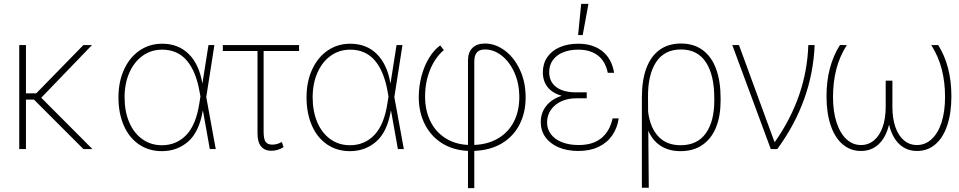

<svg xmlns="http://www.w3.org/2000/svg" viewBox="-20 -760 4888 979"><path d="M112.3 -284.2H165L405.3 -530.3H449.2L190.4 -261.7L451.2 0H405.3L153.3 -252H112.3V0H78.1V-530.3H112.3Z M584 -263.7Q584 -342.8 612.3 -405Q640.6 -467.3 691.4 -502.2Q742.2 -537.1 806.6 -537.1Q889.6 -537.1 942.6 -484.4Q995.6 -431.6 1011.7 -335H1012.2L1043 -530.3H1073.2L1031.7 -265.1L1080.1 0H1049.8L1015.1 -194.3H1013.7Q995.1 -86.4 939 -37.8Q882.8 10.7 805.7 10.7Q738.8 10.7 688.5 -23.7Q638.2 -58.1 611.1 -120.4Q584 -182.6 584 -263.7ZM805.7 -19.5Q879.9 -19.5 930.2 -72Q980.5 -124.5 997.1 -237.3L1002 -268.1L998 -290Q980 -395.5 932.6 -451.2Q885.3 -506.8 806.6 -506.8Q751 -506.8 707.5 -475.8Q664.1 -444.8 639.6 -389.4Q615.2 -334 615.2 -263.7Q615.2 -191.9 638.9 -136.5Q662.6 -81.1 705.8 -50.3Q749 -19.5 805.7 -19.5Z M1504.9 -500H1324.2V-87.9Q1324.2 -50.3 1334.7 -36.4Q1345.2 -22.5 1368.2 -22.5Q1393.1 -22.5 1417 -36.1L1425.8 -9.8Q1396.5 8.8 1363.3 8.8Q1329.1 8.8 1311 -13.7Q1293 -36.1 1293 -80.1V-500H1116.2V-530.3H1504.9Z M1543 -263.7Q1543 -342.8 1571.3 -405Q1599.6 -467.3 1650.4 -502.2Q1701.2 -537.1 1765.6 -537.1Q1848.6 -537.1 1901.6 -484.4Q1954.6 -431.6 1970.7 -335H1971.2L2002 -530.3H2032.2L1990.7 -265.1L2039.1 0H2008.8L1974.1 -194.3H1972.7Q1954.1 -86.4 1897.9 -37.8Q1841.8 10.7 1764.6 10.7Q1697.8 10.7 1647.5 -23.7Q1597.2 -58.1 1570.1 -120.4Q1543 -182.6 1543 -263.7ZM1764.6 -19.5Q1838.9 -19.5 1889.2 -72Q1939.5 -124.5 1956.1 -237.3L1960.9 -268.1L1957 -290Q1939 -395.5 1891.6 -451.2Q1844.2 -506.8 1765.6 -506.8Q1710 -506.8 1666.5 -475.8Q1623 -444.8 1598.6 -389.4Q1574.2 -334 1574.2 -263.7Q1574.2 -191.9 1597.9 -136.5Q1621.6 -81.1 1664.8 -50.3Q1708 -19.5 1764.6 -19.5Z M2453.1 -538.1Q2505.4 -538.1 2553.2 -502.9Q2601.1 -467.8 2630.6 -405Q2660.2 -342.3 2660.2 -263.7Q2660.2 -185.5 2628.9 -124.8Q2597.7 -64 2538.6 -28.8Q2479.5 6.3 2398.4 9.3V199.2H2366.2V9.3Q2290 5.9 2233.6 -29.8Q2177.2 -65.4 2146.5 -126Q2115.7 -186.5 2115.2 -263.7Q2115.2 -319.3 2129.2 -371.8Q2143.1 -424.3 2168 -465.1Q2192.9 -505.9 2224.6 -528.3L2243.2 -504.9Q2199.2 -467.3 2173.3 -405Q2147.5 -342.8 2147.5 -267.6Q2147.5 -197.3 2174.1 -142.6Q2200.7 -87.9 2250.2 -56.2Q2299.8 -24.4 2366.2 -21V-451.2Q2366.2 -493.2 2388.9 -515.6Q2411.6 -538.1 2453.1 -538.1ZM2627.9 -264.6Q2627.9 -333.5 2603.3 -389.2Q2578.6 -444.8 2538.3 -476.3Q2498 -507.8 2453.1 -507.8Q2424.3 -507.8 2411.4 -492.4Q2398.4 -477.1 2398.4 -446.3V-21Q2469.2 -23.9 2521.2 -55.2Q2573.2 -86.4 2600.6 -140.4Q2627.9 -194.3 2627.9 -264.6Z M2844.2 -271.5Q2796.4 -285.2 2772.2 -315.9Q2748 -346.7 2748 -391.6Q2748 -435.5 2770.5 -468.5Q2793 -501.5 2834 -519.3Q2875 -537.1 2928.7 -537.1Q3003.4 -537.1 3051.5 -498.8Q3099.6 -460.4 3111.3 -388.7H3079.1Q3066.9 -447.8 3028.3 -477.3Q2989.7 -506.8 2928.7 -506.8Q2883.8 -506.8 2850.1 -492.7Q2816.4 -478.5 2798.3 -452.6Q2780.3 -426.8 2780.3 -392.6Q2780.3 -343.3 2816.2 -316.2Q2852.1 -289.1 2917 -289.1H2971.7V-258.8H2917Q2876 -258.8 2842.3 -243.4Q2808.6 -228 2789.1 -200Q2769.5 -171.9 2769.5 -135.7Q2769.5 -101.6 2789.3 -75.4Q2809.1 -49.3 2845.5 -34.9Q2881.8 -20.5 2930.7 -20.5Q3003.9 -20.5 3046.9 -56.2Q3089.8 -91.8 3103.5 -156.2H3134.8Q3127.4 -106.4 3101.3 -69.1Q3075.2 -31.7 3031.5 -11Q2987.8 9.8 2929.7 9.8Q2871.1 9.8 2827.6 -9Q2784.2 -27.8 2760.7 -61Q2737.3 -94.2 2737.3 -136.7Q2737.3 -185.1 2765.4 -220.2Q2793.5 -255.4 2844.2 -271.5ZM2943.4 -740.2H2980.5L2951.2 -581.1H2927.7Z M3452.1 -538.1Q3517.6 -538.1 3563 -504.6Q3608.4 -471.2 3631.3 -408.7Q3654.3 -346.2 3654.3 -259.8V-246.1Q3654.3 -168.5 3631.1 -110.8Q3607.9 -53.2 3562 -21.2Q3516.1 10.7 3450.2 10.7Q3391.1 10.7 3349.4 -15.9Q3307.6 -42.5 3285.6 -93.8L3288.1 197.3H3252.9V-263.7Q3252.9 -350.1 3275.6 -411.6Q3298.3 -473.1 3343 -505.6Q3387.7 -538.1 3452.1 -538.1ZM3284.7 -189.9Q3294.9 -109.4 3336.7 -64.5Q3378.4 -19.5 3450.2 -19.5Q3535.6 -19.5 3578.9 -80.3Q3622.1 -141.1 3622.1 -246.1V-259.8Q3622.1 -377.4 3579.3 -442.6Q3536.6 -507.8 3452.1 -507.8Q3367.7 -507.8 3325.2 -442.9Q3282.7 -377.9 3284.2 -263.7Z M3713.9 -530.3H3748L3928.7 -37.1H3931.6Q4092.8 -267.1 4101.6 -530.3H4133.8Q4128.4 -389.2 4080.8 -255.9Q4033.2 -122.6 3943.4 0H3910.2Z M4227.5 -265.6Q4227.5 -191.4 4245.6 -135.7Q4263.7 -80.1 4295.9 -50.3Q4328.1 -20.5 4370.1 -20.5Q4407.7 -20.5 4436.3 -44.2Q4464.8 -67.9 4480.5 -111.8Q4496.1 -155.8 4496.1 -214.8V-348.6H4530.3V-214.8Q4530.3 -155.8 4545.7 -111.8Q4561 -67.9 4589.4 -44.2Q4617.7 -20.5 4655.3 -20.5Q4697.8 -20.5 4730.2 -50.3Q4762.7 -80.1 4780.8 -135.5Q4798.8 -190.9 4798.8 -265.6Q4798.8 -340.8 4782.2 -406Q4765.6 -471.2 4728.5 -530.3H4763.7Q4831.1 -423.3 4831.1 -269.5Q4831.1 -184.1 4810.1 -121.1Q4789.1 -58.1 4749.5 -24.2Q4710 9.8 4656.2 9.8Q4602.5 9.8 4565.9 -24.7Q4529.3 -59.1 4513.2 -124.5Q4497.1 -59.1 4460.4 -24.7Q4423.8 9.8 4370.1 9.8Q4316.4 9.8 4276.6 -24.2Q4236.8 -58.1 4215.6 -121.1Q4194.3 -184.1 4194.3 -269.5Q4194.3 -421.9 4262.7 -530.3H4297.9Q4260.7 -471.2 4244.1 -406Q4227.5 -340.8 4227.5 -265.6Z"/></svg>

Font: Pretendard JP Thin
Style: Regular
Weight: 100
Designer: Base glyphs from Inter by Rasmus Andersson; Hangeul glyphs from Noto Sans CJK(Source Han Sans) by Jang Soo-young and Kan
Foundry: Kil Hyung-jin
Version: Version 1.309